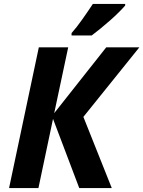

<svg xmlns="http://www.w3.org/2000/svg" viewBox="-20 -954 727 974"><path d="M26 0 177 -714H326L255 -380L519 -714H687L403 -361L547 0H382L249 -351L175 0ZM343 -774V-786Q368 -814 398 -856.5Q428 -899 451 -934H615V-926Q604 -913 583.5 -892.5Q563 -872 538 -850Q513 -828 488.5 -808Q464 -788 445 -774Z"/></svg>

Font: Noto IKEA Latin
Style: Bold Italic
Weight: 700
Italic angle: -12°
Designer: Monotype Design Team
Foundry: Monotype Imaging Inc.
Version: Version 1.0